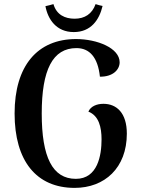

<svg xmlns="http://www.w3.org/2000/svg" viewBox="-20 -900 686 934"><path d="M479 -871C468 -873 457 -876 445 -880C428 -832 392 -809 343 -809C296 -809 255 -828 240 -880C227 -876 214 -873 201 -870C213 -806 254 -744 339 -744C422 -744 463 -803 479 -871ZM343 14C489 14 597 -83 597 -250C597 -351 547 -395 483 -395C451 -395 421 -383 410 -357C461 -337 474 -281 474 -222C474 -144 455 -30 349 -30C235 -30 183 -136 183 -348C183 -560 236 -666 352 -666C415 -666 456 -622 466 -527C529 -526 562 -561 562 -597C562 -666 453 -710 350 -710C162 -710 51 -580 51 -348C51 -117 157 14 343 14Z"/></svg>

Font: Arima Koshi ExtraBold
Style: Regular
Weight: 800
Designer: Joana Correia and Natanael Gama
Foundry: NDISCOVER
Version: Version 1.019;PS 001.019;hotconv 1.0.88;makeotf.lib2.5.64775